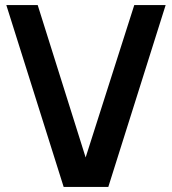

<svg xmlns="http://www.w3.org/2000/svg" viewBox="-20 -740 680 760"><path d="M232 0 5 -720H129.2L319 -116.8L511.5 -720H635.7L408.7 0Z"/></svg>

Font: Hauora
Style: Regular
Weight: 400
Designer: Wayne Shih
Foundry: WCYS
Version: Version 1.001